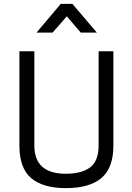

<svg xmlns="http://www.w3.org/2000/svg" viewBox="-20 -960 682 989"><path d="M157 -210Q157 -65 319 -65Q402 -65 445 -98.5Q488 -132 488 -210V-696H564V-210Q564 -95 502.5 -43Q441 9 319 9Q201 9 140.5 -42.5Q80 -94 80 -210V-696H157ZM168 -792 293 -940H353L479 -792H396L324 -876L251 -792Z"/></svg>

Font: TitilliumText22L Rg
Style: Regular
Weight: 400
Designer: Campivisivi
Foundry: Campivisivi
Version: 1.000